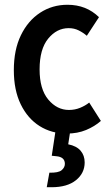

<svg xmlns="http://www.w3.org/2000/svg" viewBox="-20 -549 468 805"><path d="M38 -255Q38 -340 67.5 -401Q97 -462 148 -495.5Q199 -529 263 -529Q342 -529 395 -477L344 -399Q329 -412 310 -421.5Q291 -431 268 -431Q218 -431 182 -387Q146 -343 146 -258Q146 -175 182.5 -131.5Q219 -88 269 -88Q294 -88 316 -97Q338 -106 354 -119L403 -42Q377 -19 341 -4Q305 11 260 11Q196 11 146 -20.5Q96 -52 67 -111.5Q38 -171 38 -255ZM176 236 187 175Q225 176 238.5 164.5Q252 153 252 138Q252 109 216 106L197 104L215 -15L276 -9L266 56Q301 63 318 83Q335 103 335 132Q335 177 298.5 206.5Q262 236 196 236Z"/></svg>

Font: Radio Canada Condensed Medium
Style: Regular
Weight: 500
Width: 3
Designer: Charles Daoud, Etienne Aubert Bonn, Alexandre Saumier Demers, Jacques Le Bailly
Foundry: Radio-Canada
Version: Version 2.104; ttfautohint (v1.8.4.7-5d5b);gftools[0.9.28.de